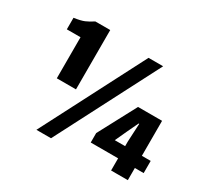

<svg xmlns="http://www.w3.org/2000/svg" viewBox="-145 -885 1150 1093"><g transform="rotate(30 430.0 -339.0)"><path d="M208 12 556 -662H652L304 12ZM162 -300V-570H72V-646Q116 -652 139.5 -662Q163 -672 190 -690H288V-300ZM692 0V-190L698 -310H694L658 -234L624 -160H860V-80H512V-142L644 -390H802V0Z"/></g></svg>

Font: Assistant ExtraLight ExtraBold
Style: Regular
Weight: 800
Version: Version 3.000